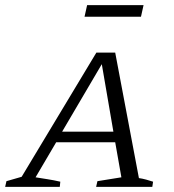

<svg xmlns="http://www.w3.org/2000/svg" viewBox="-51 -725 676 745"><path d="M488 -34Q502 -32 516.5 -28Q531 -24 543 -20L540 0H322L327 -22L420 -37L396 -173H167L87 -37Q111 -33 134 -29.5Q157 -26 183 -20L181 0H-31L-26 -22L33 -39L323 -521H396ZM190 -214H389L344 -476ZM277 -660 287 -705H506L496 -660Z"/></svg>

Font: Piazzolla SC Light
Style: Italic
Weight: 300
Italic angle: -11.3°
Designer: Juan Pablo del Peral
Foundry: Huerta Tipografica
Version: Version 1.330